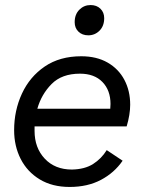

<svg xmlns="http://www.w3.org/2000/svg" viewBox="-20 -732 564 761"><path d="M256 9Q187 9 137.5 -21Q88 -51 62 -102Q36 -153 36 -216Q36 -294 67 -361Q98 -428 157.5 -468.5Q217 -509 302 -509Q363 -509 406.5 -484Q450 -459 473 -415.5Q496 -372 496 -317Q496 -278 482 -231H117Q117 -222 117 -213Q117 -146 157.5 -103Q198 -60 265 -60Q316 -61 349 -82Q382 -103 403 -137L466 -95Q433 -47 380 -19Q327 9 256 9ZM297 -440Q225 -440 184.5 -399Q144 -358 128 -301H417Q418 -311 418 -320Q418 -374 386 -407Q354 -440 297 -440ZM330 -592Q306 -592 291 -606.5Q276 -621 276 -644Q276 -675 294.5 -693.5Q313 -712 339 -712Q363 -712 378 -697.5Q393 -683 393 -660Q393 -629 374.5 -610.5Q356 -592 330 -592Z"/></svg>

Font: Prodigy Sans
Style: Italic
Weight: 400
Italic angle: -13°
Designer: Wei Huang
Foundry: Wei Huang
Version: Version 1.003; ttfautohint (v1.8.3)